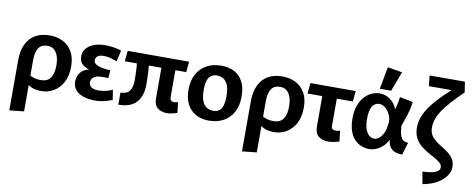

<svg xmlns="http://www.w3.org/2000/svg" viewBox="-74 -1052 4041 1639"><g transform="rotate(10 1946.0 -232.5)"><path d="M56.1 225.1V-208.7Q56.1 -289.2 82.4 -346.3Q108.7 -403.5 160.1 -434.2Q211.5 -464.9 286.7 -464.9Q350.9 -464.9 401.6 -439.2Q452.3 -413.5 481.8 -362.4Q511.2 -311.4 511.2 -235.1Q511.2 -153.7 481.5 -97.7Q451.7 -41.7 402.4 -13Q353.2 15.7 295.7 15.7Q258.6 15.7 232.8 8.4Q207.1 1.1 188.6 -11.9Q170.2 -24.9 152.6 -41.2V-114.1Q178.1 -96.6 208.9 -86.3Q239.7 -76 276.3 -76Q332.8 -76 359.1 -113Q385.4 -150.1 385.4 -220.5Q385.4 -270.5 373.2 -304.4Q361 -338.4 338.2 -356.3Q315.3 -374.2 282.8 -374.2Q229.6 -374.2 205.7 -337.4Q181.9 -300.6 181.9 -233.6V211.9Z M751.1 15.8Q719.7 15.8 687.4 8.9Q655 1.9 627.7 -13.2Q600.4 -28.4 583.7 -53.7Q567 -78.9 567 -116.6Q567 -163.9 594.6 -196.1Q622.3 -228.3 667.3 -236Q629.9 -246.2 605.2 -269.6Q580.5 -292.9 580.5 -338.7Q580.5 -375 603.5 -403.5Q626.5 -432.1 668.6 -448.5Q710.7 -464.9 766.1 -464.9Q806.2 -464.9 844.6 -458.5Q883 -452.1 907.5 -442L885.7 -346Q863.6 -354.5 833.9 -363.5Q804.1 -372.4 770.5 -372.4Q734.3 -372.4 717.2 -358.9Q700.1 -345.4 700.1 -319.4Q700.1 -302 720 -289.2Q740 -276.4 773.4 -269.4Q806.9 -262.4 846.2 -261.9L840.7 -192.7Q835.2 -193.1 822.7 -193.4Q810.1 -193.6 797.1 -193.6Q784 -193.6 775.5 -193.1Q735.8 -192 714.2 -175Q692.6 -157.9 692.6 -132.3Q692.6 -103.9 713.5 -89.2Q734.4 -74.6 775.2 -74.6Q811.8 -74.6 843.9 -82.7Q875.9 -90.8 896.1 -102.6L910.3 -16.7Q891.3 -7.1 850.1 4.4Q808.9 15.8 751.1 15.8Z M964.2 15.8V-89.3Q1019.4 -89.3 1042.7 -121Q1065.9 -152.7 1065.9 -210.4Q1065.9 -241.6 1065.1 -269.6Q1064.3 -297.5 1062.4 -324.7Q1060.6 -351.8 1056.8 -379.4L1157.4 -403.3Q1164.3 -356.9 1167.3 -301.2Q1170.2 -245.4 1170.2 -194.3Q1170.2 -95.4 1120.1 -39.8Q1069.9 15.8 964.2 15.8ZM1384.5 14.9Q1334.3 14.9 1303 -10.9Q1271.8 -36.7 1271.8 -95V-376.9L1392.8 -394.4V-124.2Q1392.8 -106 1401.6 -97Q1410.4 -88.1 1427 -88.1Q1446.1 -88.1 1463 -94L1473.1 -2.3Q1457.6 3.3 1432.7 9.1Q1407.7 14.9 1384.5 14.9ZM954.1 -358.6 963.4 -450.5H1495.7L1486.5 -358.6Z M1747.2 15.8Q1685.2 15.8 1636.6 -9.8Q1587.9 -35.3 1560 -86.6Q1532 -137.9 1532 -215.5Q1532 -293.5 1562.3 -349.3Q1592.5 -405.2 1646.7 -435Q1700.8 -464.9 1773.7 -464.9Q1839.3 -464.9 1887.5 -439.5Q1935.7 -414.2 1962.2 -362.9Q1988.6 -311.6 1988.6 -233.5Q1988.6 -156.5 1958.9 -100.4Q1929.1 -44.3 1874.9 -14.3Q1820.7 15.8 1747.2 15.8ZM1770.9 -73.5Q1801.3 -73.5 1821.4 -88Q1841.4 -102.5 1851.3 -133.7Q1861.2 -164.8 1861.2 -212.5Q1861.2 -274.9 1846.6 -310.6Q1831.9 -346.3 1806.6 -361.1Q1781.3 -376 1749.9 -376Q1704.9 -376 1682.4 -342.7Q1660 -309.4 1660 -236.5Q1660 -175 1674.6 -139.1Q1689.3 -103.2 1714.4 -88.3Q1739.4 -73.5 1770.9 -73.5Z M2073.1 225.1V-208.7Q2073.1 -289.2 2099.4 -346.3Q2125.7 -403.5 2177.1 -434.2Q2228.5 -464.9 2303.7 -464.9Q2367.9 -464.9 2418.6 -439.2Q2469.3 -413.5 2498.8 -362.4Q2528.2 -311.4 2528.2 -235.1Q2528.2 -153.7 2498.5 -97.7Q2468.7 -41.7 2419.4 -13Q2370.2 15.7 2312.7 15.7Q2275.6 15.7 2249.8 8.4Q2224.1 1.1 2205.6 -11.9Q2187.2 -24.9 2169.6 -41.2V-114.1Q2195.1 -96.6 2225.9 -86.3Q2256.7 -76 2293.3 -76Q2349.8 -76 2376.1 -113Q2402.4 -150.1 2402.4 -220.5Q2402.4 -270.5 2390.2 -304.4Q2378 -338.4 2355.2 -356.3Q2332.3 -374.2 2299.8 -374.2Q2246.6 -374.2 2222.7 -337.4Q2198.9 -300.6 2198.9 -233.6V211.9Z M2783.2 14.9Q2730.9 14.9 2698.5 -10.9Q2666.2 -36.7 2666.2 -95V-379.7L2792 -397.2V-124.2Q2792 -106 2801.1 -97Q2810.2 -88.1 2827.3 -88.1Q2850.2 -88.1 2867.6 -94L2877.7 -2.3Q2861.6 3.3 2834.3 9.1Q2807 14.9 2783.2 14.9ZM2538.1 -358.6 2547.4 -450.5H2940L2930.8 -358.6Z M3137.7 16.7Q3102.1 16.7 3068.9 3.6Q3035.7 -9.5 3009.5 -37.4Q2983.3 -65.3 2968.2 -109.6Q2953 -154 2953 -216Q2953 -279.3 2969.7 -326.2Q2986.3 -373 3014.1 -404.2Q3041.8 -435.4 3075.8 -450.8Q3109.8 -466.3 3144.5 -466.3Q3179.3 -466.3 3205.8 -454.6Q3232.3 -443 3251.3 -425.5Q3270.3 -407.9 3281.7 -389Q3293.1 -370 3297.7 -354.9Q3305.5 -378.9 3311.2 -404.6Q3316.8 -430.3 3320.7 -465.3L3436.1 -443.1Q3428.9 -386.7 3412.2 -333.6Q3395.4 -280.6 3375 -224.3Q3378.7 -173.3 3388.6 -144.5Q3398.5 -115.8 3415.7 -104.5Q3432.8 -93.1 3456.8 -93.6L3424.8 13.5Q3405.4 14.6 3384.4 10.9Q3363.5 7.2 3344.8 -3.9Q3326.2 -15 3313.7 -36.6Q3301.3 -58.3 3297.9 -93.1Q3285 -63.7 3260.7 -38.6Q3236.5 -13.5 3205 1.6Q3173.5 16.7 3137.7 16.7ZM3165.6 -77.5Q3198.7 -77.5 3226.7 -114.6Q3254.7 -151.8 3261.9 -215.1Q3262.9 -221.3 3263.8 -227.9Q3264.7 -234.6 3265.2 -240.3Q3265.5 -265.1 3256.9 -289.2Q3248.3 -313.2 3233.2 -333.2Q3218.1 -353.2 3199.3 -365.3Q3180.4 -377.4 3159.2 -377.4Q3133 -377.4 3114.2 -362.4Q3095.4 -347.4 3085.9 -315.7Q3076.3 -284.1 3076.3 -234.9Q3076.3 -176.9 3089.5 -142.4Q3102.7 -107.9 3123.3 -92.7Q3144 -77.5 3165.6 -77.5ZM3139.1 -505.9 3174.4 -698.2 3301.1 -676.9 3237.2 -505.9Z M3638.8 233 3619.9 127.4Q3669.9 125.5 3702.5 118.3Q3735 111 3751.4 97.9Q3767.8 84.8 3767.8 66.3Q3767.8 49.5 3757.8 36.4Q3747.8 23.3 3723.6 7.5Q3699.4 -8.3 3656.2 -30.4Q3613.9 -53.6 3580.4 -81Q3546.9 -108.4 3527.6 -145.9Q3508.3 -183.5 3508.3 -236.4Q3508.3 -296.9 3536.6 -355.1Q3564.9 -413.3 3617.8 -473.6Q3670.6 -533.9 3743.7 -600.6L3547.4 -600.2L3538.1 -690.8L3843.7 -691.7L3857.9 -600.6Q3799.2 -543.5 3756.9 -496.8Q3714.5 -450.1 3687.6 -410Q3660.6 -369.9 3647.6 -332.6Q3634.5 -295.3 3634.5 -256.9Q3634.5 -211.3 3658.7 -180.1Q3682.9 -148.9 3738.5 -115.3Q3772.5 -95.2 3801.4 -73.3Q3830.4 -51.4 3848 -22.8Q3865.6 5.8 3865.6 47.4Q3865.6 85.9 3838.8 124.1Q3812.1 162.3 3761.6 191.3Q3711.2 220.3 3638.8 233Z"/></g></svg>

Font: Ancizar Sans Thin
Style: Regular
Weight: 100
Designer: Cesar Puertas, Viviana Monsalve, Julian Moncada, Julian Prieto, Jose Castro, Mariel Hernandez, Felipe Aragon, Sara Alarc
Version: Version 8.100